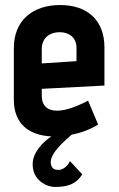

<svg xmlns="http://www.w3.org/2000/svg" viewBox="-20 -530 474 763"><path d="M258 110C245 138 223 145 215 145C207 145 186 147 182 121C178 94 200 60 265 5C303 -2 339 -16 370 -35L330 -130C209 -66 146 -84 146 -149V-177L395 -190V-342C395 -447 330 -510 219 -510C110 -510 35 -449 35 -339V-134C35 -37 96 8 184 12C121 56 111 98 110 117C106 189 170 213 197 213C249 213 282 202 307 163ZM284 -287 146 -278V-338C146 -363 162 -402 218 -402C253 -402 284 -382 284 -340Z"/></svg>

Font: Advent Pro
Style: Bold
Weight: 700
Designer: Andreas Kalpakidis
Foundry: Andreas Kalpakidis
Version: Version 2.002 2008